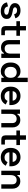

<svg xmlns="http://www.w3.org/2000/svg" viewBox="2144 -2884 754 5083"><g transform="rotate(90 2521.5 -343.0)"><path d="M277 14Q181 14 119 -28Q57 -70 44 -151L150 -178Q157 -140 175 -118Q193 -96 219.5 -87Q246 -78 277 -78Q324 -78 347.5 -95Q371 -112 371 -138Q371 -165 348.5 -178Q326 -191 280 -200L249 -205Q198 -215 156 -232.5Q114 -250 88.5 -280.5Q63 -311 63 -358Q63 -430 116.5 -469Q170 -508 257 -508Q340 -508 394 -471Q448 -434 464 -372L358 -340Q350 -382 323 -399.5Q296 -417 257 -417Q217 -417 195.5 -403Q174 -389 174 -363Q174 -337 196 -324Q218 -311 255 -305L286 -299Q341 -289 385.5 -273Q430 -257 456 -227Q482 -197 482 -146Q482 -69 426.5 -27.5Q371 14 277 14Z M776 0Q728 0 699.5 -28.5Q671 -57 671 -106V-399H542V-494H671V-653H786V-494H928V-399H786V-125Q786 -95 814 -95H913V0Z M1234 8Q1177 8 1133 -17.5Q1089 -43 1065 -89.5Q1041 -136 1041 -198V-494H1155V-207Q1155 -147 1184.5 -118Q1214 -89 1268 -89Q1329 -89 1364.5 -129Q1400 -169 1400 -244V-494H1514V0H1402V-69H1385Q1372 -42 1337.5 -17Q1303 8 1234 8Z M1862 14Q1802 14 1750 -15.5Q1698 -45 1667 -102Q1636 -159 1636 -239V-255Q1636 -335 1667 -392Q1698 -449 1749.5 -478.5Q1801 -508 1862 -508Q1908 -508 1940 -497Q1972 -486 1991.5 -469Q2011 -452 2022 -432H2039V-700H2153V0H2041V-65H2024Q2006 -35 1969 -10.5Q1932 14 1862 14ZM1896 -86Q1958 -86 1999 -126.5Q2040 -167 2040 -242V-252Q2040 -328 1999.5 -368Q1959 -408 1896 -408Q1834 -408 1792.5 -368Q1751 -328 1751 -252V-242Q1751 -167 1792.5 -126.5Q1834 -86 1896 -86Z M2525 14Q2451 14 2394.5 -17.5Q2338 -49 2306.5 -106.5Q2275 -164 2275 -241V-253Q2275 -331 2306 -388Q2337 -445 2393 -476.5Q2449 -508 2522 -508Q2594 -508 2648 -476.5Q2702 -445 2732 -388Q2762 -331 2762 -255V-214H2391Q2393 -156 2432 -121Q2471 -86 2528 -86Q2584 -86 2611 -110.5Q2638 -135 2652 -166L2747 -117Q2733 -90 2706.5 -59.5Q2680 -29 2636 -7.5Q2592 14 2525 14ZM2392 -301H2645Q2641 -350 2607.5 -379Q2574 -408 2521 -408Q2466 -408 2433 -379Q2400 -350 2392 -301Z M2880 0V-494H2993V-425H3010Q3023 -453 3057 -478Q3091 -503 3160 -503Q3217 -503 3261 -477Q3305 -451 3329.5 -405Q3354 -359 3354 -296V0H3239V-287Q3239 -347 3209.5 -376.5Q3180 -406 3126 -406Q3065 -406 3030 -365.5Q2995 -325 2995 -250V0Z M3669 0Q3621 0 3592.5 -28.5Q3564 -57 3564 -106V-399H3435V-494H3564V-653H3679V-494H3821V-399H3679V-125Q3679 -95 3707 -95H3806V0Z M4146 14Q4072 14 4015.5 -17.5Q3959 -49 3927.5 -106.5Q3896 -164 3896 -241V-253Q3896 -331 3927 -388Q3958 -445 4014 -476.5Q4070 -508 4143 -508Q4215 -508 4269 -476.5Q4323 -445 4353 -388Q4383 -331 4383 -255V-214H4012Q4014 -156 4053 -121Q4092 -86 4149 -86Q4205 -86 4232 -110.5Q4259 -135 4273 -166L4368 -117Q4354 -90 4327.5 -59.5Q4301 -29 4257 -7.5Q4213 14 4146 14ZM4013 -301H4266Q4262 -350 4228.5 -379Q4195 -408 4142 -408Q4087 -408 4054 -379Q4021 -350 4013 -301Z M4501 0V-494H4614V-425H4631Q4644 -453 4678 -478Q4712 -503 4781 -503Q4838 -503 4882 -477Q4926 -451 4950.5 -405Q4975 -359 4975 -296V0H4860V-287Q4860 -347 4830.5 -376.5Q4801 -406 4747 -406Q4686 -406 4651 -365.5Q4616 -325 4616 -250V0Z"/></g></svg>

Font: Space Grotesk Light SemiBold
Style: Regular
Weight: 600
Version: Version 2.000